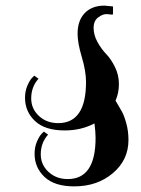

<svg xmlns="http://www.w3.org/2000/svg" viewBox="-20 -570 502 683"><path d="M221 67Q320 67 320 -79Q320 -101 316 -131Q269 -106 210 -106Q140 -106 104.5 -139.5Q69 -173 69 -222Q69 -246 77.5 -265.5Q86 -285 94 -293L102 -301L117 -290Q91 -261 91 -220Q91 -183 118.5 -157.5Q146 -132 187 -132Q286 -132 286 -278Q286 -317 271 -367Q256 -417 256 -450Q256 -497 281.5 -523.5Q307 -550 352 -550L382 -547V-519Q379 -517 364 -519.5Q349 -522 331 -509.5Q313 -497 313 -471Q313 -445 327 -420Q341 -395 358 -377.5Q375 -360 389 -331.5Q403 -303 403 -271Q403 -239 391 -212Q406 -187 414 -172.5Q422 -158 429.5 -130.5Q437 -103 437 -72Q437 -1 381.5 46Q326 93 244 93Q174 93 138.5 59.5Q103 26 103 -23Q103 -47 111.5 -66.5Q120 -86 128 -94L136 -102L151 -91Q125 -62 125 -21Q125 16 152.5 41.5Q180 67 221 67Z"/></svg>

Font: Sail
Style: Regular
Weight: 400
Designer: Miguel Hernandez
Foundry: Miguel Hernandez
Version: Version 1.002